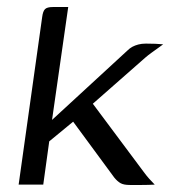

<svg xmlns="http://www.w3.org/2000/svg" viewBox="-20 -525 484 546"><path d="M33 0 100 -477Q102 -493 108 -499Q114 -505 130 -505H174L128 -184L342 -381Q349 -388 356.5 -392Q364 -396 373.5 -398.5Q383 -401 395 -401Q409 -401 421.5 -400.5Q434 -400 444 -399Q440 -396 431 -389.5Q422 -383 411.5 -375.5Q401 -368 393 -361L244 -230L388 -37Q396 -26 404 -17Q412 -8 420 0Q402 1 383.5 1Q365 1 349 1Q332 1 323 -4Q314 -9 305 -20L188 -179L120 -123L103 0Z"/></svg>

Font: Genos
Style: Italic
Weight: 400
Italic angle: -8°
Version: Version 1.010